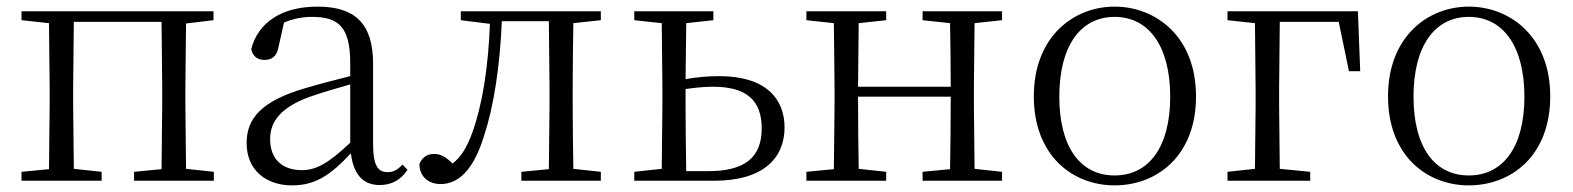

<svg xmlns="http://www.w3.org/2000/svg" viewBox="-20 -546 4753 580"><path d="M45 -485 128 -476 130 -285V-227L128 -35L45 -27V0H287V-27L203 -36L201 -227V-285L203 -480H468L470 -285V-227L468 -35L385 -27V0H626V-27L542 -36L540 -227V-285L542 -475L625 -485V-512H45Z M1127 13C1162 13 1191 -2 1211 -33L1196 -49C1180 -32 1168 -26 1151 -26C1122 -26 1107 -45 1107 -111V-354C1107 -476 1051 -526 939 -526C832 -526 760 -479 739 -398C743 -377 757 -365 779 -365C802 -365 817 -376 822 -407L838 -478C867 -490 895 -495 922 -495C1002 -495 1038 -466 1038 -354V-316C993 -305 944 -292 900 -279C772 -241 725 -190 725 -114C725 -31 785 14 862 14C934 14 979 -18 1040 -83C1047 -23 1074 13 1127 13ZM1038 -115C972 -52 934 -32 892 -32C834 -32 796 -64 796 -126C796 -179 828 -221 914 -253C951 -266 995 -279 1038 -291Z M1637 0H1795V-27L1712 -36C1711 -91 1710 -173 1710 -227V-285C1710 -338 1711 -420 1712 -476L1795 -485V-512H1372V-485L1460 -474C1455 -344 1438 -233 1407 -146C1390 -100 1373 -72 1347 -52C1328 -71 1312 -81 1292 -81C1270 -81 1256 -71 1247 -51C1247 -13 1274 10 1311 10C1364 10 1410 -31 1442 -135C1472 -226 1490 -345 1496 -482H1638L1640 -285V-227L1638 -35L1555 -27V0Z M1896 0H2137C2289 0 2350 -71 2350 -161C2350 -248 2293 -316 2153 -316C2119 -316 2085 -313 2051 -307L2053 -476L2135 -485V-512H1896V-485L1979 -476L1981 -285V-227L1979 -36L1896 -27ZM2051 -277C2079 -281 2106 -284 2134 -284C2235 -284 2281 -243 2281 -158C2281 -69 2228 -29 2120 -29H2053C2052 -84 2051 -170 2051 -227Z M2767 -485 2850 -476C2851 -422 2852 -343 2852 -284H2572L2574 -476L2657 -485V-512H2416V-485L2499 -476L2501 -285V-227L2499 -35L2416 -27V0H2657V-27L2574 -36C2573 -91 2572 -176 2572 -254H2852C2852 -176 2851 -91 2850 -35L2767 -27V0H3007V-27L2924 -36L2922 -227V-285L2924 -476L3007 -485V-512H2767Z M3347 14C3474 14 3593 -74 3593 -255C3593 -435 3472 -526 3347 -526C3223 -526 3103 -435 3103 -255C3103 -75 3221 14 3347 14ZM3347 -16C3244 -16 3180 -101 3180 -254C3180 -407 3244 -495 3347 -495C3450 -495 3515 -407 3515 -254C3515 -101 3450 -16 3347 -16Z M3688 -485 3771 -476 3773 -277V-227L3771 -36L3688 -27V0H3938V-27L3846 -36L3844 -227V-277L3846 -480H4024L4055 -331H4089L4082 -512H3688Z M4417 14C4544 14 4663 -74 4663 -255C4663 -435 4542 -526 4417 -526C4293 -526 4173 -435 4173 -255C4173 -75 4291 14 4417 14ZM4417 -16C4314 -16 4250 -101 4250 -254C4250 -407 4314 -495 4417 -495C4520 -495 4585 -407 4585 -254C4585 -101 4520 -16 4417 -16Z"/></svg>

Font: Noto Serif CJK TC Light
Style: Regular
Weight: 300
Designer: Ryoko NISHIZUKA 西塚涼子 (kana & ideographs); Frank Grießhammer (Latin, Greek & Cyrillic); Wenlong ZHANG 张文龙 (bopomofo); San
Foundry: Adobe
Version: Version 2.001;hotconv 1.1.0;makeotfexe 2.6.0